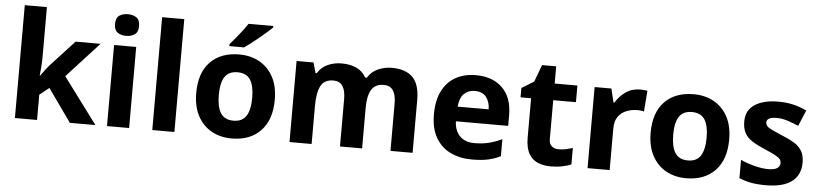

<svg xmlns="http://www.w3.org/2000/svg" viewBox="-45 -1022 5496 1288"><g transform="rotate(5 2703.0 -378.0)"><path d="M227 -420Q227 -389 224.5 -358.5Q222 -328 219 -297H221Q236 -318 252 -339.5Q268 -361 286 -380L439 -546H607L390 -309L620 0H448L291 -221L227 -170V0H78V-760H227Z M773 -760Q806 -760 830 -744.5Q854 -729 854 -687Q854 -646 830 -630Q806 -614 773 -614Q739 -614 715.5 -630Q692 -646 692 -687Q692 -729 715.5 -744.5Q739 -760 773 -760ZM847 -546V0H698V-546Z M1152 0H1003V-760H1152Z M1804 -274Q1804 -138 1732.5 -64Q1661 10 1538 10Q1462 10 1402.5 -23Q1343 -56 1309 -119.5Q1275 -183 1275 -274Q1275 -410 1346 -483Q1417 -556 1541 -556Q1618 -556 1677 -523Q1736 -490 1770 -427.5Q1804 -365 1804 -274ZM1427 -274Q1427 -193 1453.5 -151.5Q1480 -110 1540 -110Q1599 -110 1625.5 -151.5Q1652 -193 1652 -274Q1652 -355 1625.5 -395.5Q1599 -436 1539 -436Q1480 -436 1453.5 -395.5Q1427 -355 1427 -274ZM1751 -756Q1737 -742 1714 -722Q1691 -702 1664.5 -680Q1638 -658 1612.5 -638.5Q1587 -619 1568 -606H1469V-619Q1485 -638 1506.5 -663.5Q1528 -689 1549 -716.5Q1570 -744 1584 -766H1751Z M2568 -556Q2661 -556 2708.5 -508.5Q2756 -461 2756 -356V0H2607V-319Q2607 -437 2525 -437Q2466 -437 2441 -395Q2416 -353 2416 -274V0H2267V-319Q2267 -437 2185 -437Q2123 -437 2099.5 -390.5Q2076 -344 2076 -257V0H1927V-546H2041L2061 -476H2069Q2094 -518 2137.5 -537Q2181 -556 2228 -556Q2288 -556 2330 -536.5Q2372 -517 2394 -476H2407Q2432 -518 2476.5 -537Q2521 -556 2568 -556Z M3134 -556Q3247 -556 3313 -491.5Q3379 -427 3379 -308V-236H3027Q3029 -173 3064.5 -137Q3100 -101 3163 -101Q3216 -101 3259 -111.5Q3302 -122 3348 -144V-29Q3308 -9 3263.5 0.5Q3219 10 3156 10Q3074 10 3011 -20.5Q2948 -51 2912 -113Q2876 -175 2876 -269Q2876 -365 2908.5 -428.5Q2941 -492 2999 -524Q3057 -556 3134 -556ZM3135 -450Q3092 -450 3063.5 -422Q3035 -394 3030 -335H3239Q3238 -385 3213 -417.5Q3188 -450 3135 -450Z M3730 -109Q3755 -109 3778 -114Q3801 -119 3824 -126V-15Q3800 -5 3764.5 2.5Q3729 10 3687 10Q3638 10 3599.5 -6Q3561 -22 3538.5 -61.5Q3516 -101 3516 -171V-434H3445V-497L3527 -547L3570 -662H3665V-546H3818V-434H3665V-171Q3665 -140 3683 -124.5Q3701 -109 3730 -109Z M4239 -556Q4250 -556 4265 -555Q4280 -554 4289 -552L4278 -412Q4271 -414 4257.5 -415.5Q4244 -417 4234 -417Q4196 -417 4161 -403.5Q4126 -390 4104.5 -360Q4083 -330 4083 -278V0H3934V-546H4047L4069 -454H4076Q4100 -496 4142 -526Q4184 -556 4239 -556Z M4864 -274Q4864 -138 4792.5 -64Q4721 10 4598 10Q4522 10 4462.5 -23Q4403 -56 4369 -119.5Q4335 -183 4335 -274Q4335 -410 4406 -483Q4477 -556 4601 -556Q4678 -556 4737 -523Q4796 -490 4830 -427.5Q4864 -365 4864 -274ZM4487 -274Q4487 -193 4513.5 -151.5Q4540 -110 4600 -110Q4659 -110 4685.5 -151.5Q4712 -193 4712 -274Q4712 -355 4685.5 -395.5Q4659 -436 4599 -436Q4540 -436 4513.5 -395.5Q4487 -355 4487 -274Z M5368 -162Q5368 -79 5309.5 -34.5Q5251 10 5135 10Q5078 10 5037 2.5Q4996 -5 4955 -22V-145Q4999 -125 5050 -112Q5101 -99 5140 -99Q5184 -99 5202.5 -112Q5221 -125 5221 -146Q5221 -160 5213.5 -171Q5206 -182 5181 -196Q5156 -210 5103 -232Q5052 -254 5019 -275.5Q4986 -297 4970 -327.5Q4954 -358 4954 -404Q4954 -480 5013 -518Q5072 -556 5170 -556Q5221 -556 5267 -546Q5313 -536 5362 -513L5317 -406Q5277 -423 5241 -434.5Q5205 -446 5168 -446Q5102 -446 5102 -410Q5102 -397 5110.5 -386.5Q5119 -376 5143.5 -364Q5168 -352 5216 -332Q5263 -313 5297 -292.5Q5331 -272 5349.5 -241.5Q5368 -211 5368 -162Z"/></g></svg>

Font: Noto Sans Sinhala UI
Style: Bold
Weight: 700
Designer: Jelle Bosma - Monotype Design Team
Foundry: Monotype Imaging Inc.
Version: Version 2.006; ttfautohint (v1.8.4.7-5d5b)